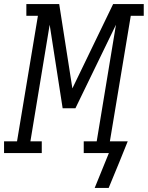

<svg xmlns="http://www.w3.org/2000/svg" viewBox="-60 -755 729 947"><path d="M407 172 477 0H353V-58H417L512 -633L312 -221H249L185 -633L90 -58H146V0H-40V-58H24L127 -677H70V-735H232L297 -319L498 -735H649V-677H585L482 -58H570L528 46L476 172Z"/></svg>

Font: Iosevka Curly Slab LtEx
Style: Italic
Weight: 300
Width: 7
Italic angle: -9°
Monospace: yes
Designer: Belleve Invis
Foundry: Belleve Invis
Version: Version 11.1.0; ttfautohint (v1.8.3)